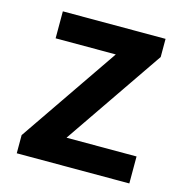

<svg xmlns="http://www.w3.org/2000/svg" viewBox="-88 -635 677 715"><g transform="rotate(15 250.5 -277.5)"><path d="M39 0V-70L300 -451H68V-555H464V-485L203 -104H473V0Z"/></g></svg>

Font: Noto Sans KR SemiBold
Style: Regular
Weight: 600
Designer: Ryoko NISHIZUKA  (kana, bopomofo & ideographs); Paul D. Hunt (Latin, Greek & Cyrillic); Sandoll Communications , Soo-you
Foundry: Adobe
Version: Version 2.004-H2;hotconv 1.0.118;makeotfexe 2.5.65603